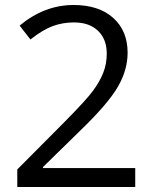

<svg xmlns="http://www.w3.org/2000/svg" viewBox="-20 -744 612 764"><path d="M518.1 0H48.8V-69.8L236.8 -258.8Q322.8 -345.7 350.1 -382.8Q377.4 -419.9 391.1 -455.1Q404.8 -490.2 404.8 -530.8Q404.8 -587.9 370.1 -621.3Q335.4 -654.8 273.9 -654.8Q229.5 -654.8 189.7 -640.1Q149.9 -625.5 101.1 -586.9L58.1 -642.1Q156.7 -724.1 272.9 -724.1Q373.5 -724.1 430.7 -672.6Q487.8 -621.1 487.8 -534.2Q487.8 -466.3 449.7 -399.9Q411.6 -333.5 307.1 -231.9L150.9 -79.1V-75.2H518.1Z"/></svg>

Font: f0_52653 
Style: Regular
Weight: 400
Foundry: Ascender Corporation
Version: Version 1.10